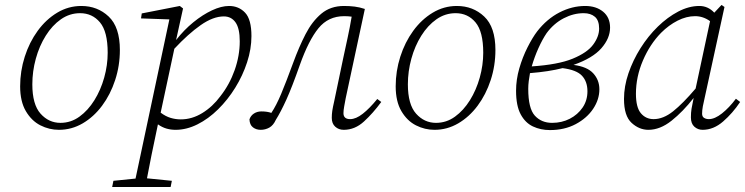

<svg xmlns="http://www.w3.org/2000/svg" viewBox="-20 -509 2996 772"><path d="M217 13Q178 13 142.5 -5Q107 -23 84 -62Q61 -101 61 -162Q61 -223 79.5 -281Q98 -339 131.5 -385Q165 -431 210 -458Q255 -485 307 -485Q372 -485 417 -442.5Q462 -400 462 -308Q462 -245 443 -187Q424 -129 390.5 -84Q357 -39 312.5 -13Q268 13 217 13ZM223 -15Q265 -15 299.5 -40Q334 -65 359.5 -106Q385 -147 399 -197Q413 -247 413 -297Q413 -382 382 -419Q351 -456 302 -456Q260 -456 225 -431.5Q190 -407 164 -365.5Q138 -324 124 -273Q110 -222 110 -170Q110 -89 143 -52Q176 -15 223 -15Z M431 243 436 218 525 209 661 -431 547 -435 550 -455 703 -485 716 -475 688 -348Q720 -389 757.5 -419.5Q795 -450 832.5 -467.5Q870 -485 901 -485Q940 -485 965.5 -458Q991 -431 991 -364Q991 -312 973.5 -258.5Q956 -205 926 -156.5Q896 -108 857 -69.5Q818 -31 774 -9Q730 13 686 13Q667 13 649.5 8Q632 3 615 -9Q599 65 589 115.5Q579 166 571 208L671 218L666 243ZM880 -443Q837 -443 787 -408Q737 -373 681 -313L626 -56Q646 -41 666 -35Q686 -29 707 -29Q752 -29 793.5 -54.5Q835 -80 866 -122Q903 -169 923.5 -227Q944 -285 944 -343Q944 -395 927 -419Q910 -443 880 -443Z M1028 13Q1010 13 997 3Q984 -7 983 -29Q988 -44 1001 -52.5Q1014 -61 1031 -61Q1055 -61 1071 -55Q1091 -85 1110.5 -131.5Q1130 -178 1159 -257Q1182 -320 1208.5 -371.5Q1235 -423 1272 -454Q1309 -485 1363 -485Q1386 -485 1406 -482.5Q1426 -480 1447 -473L1370 -114Q1367 -98 1364 -81.5Q1361 -65 1361 -54Q1361 -30 1388 -30Q1411 -30 1438.5 -51.5Q1466 -73 1497 -111L1513 -99Q1480 -54 1443.5 -20.5Q1407 13 1362 13Q1342 13 1328 0.5Q1314 -12 1314 -35Q1314 -49 1316 -63Q1318 -77 1324 -103L1360 -275Q1369 -317 1378 -358.5Q1387 -400 1394 -442Q1387 -443 1379.5 -443.5Q1372 -444 1364 -444Q1300 -444 1260.5 -395.5Q1221 -347 1186 -249Q1154 -158 1131.5 -108.5Q1109 -59 1089 -27Q1079 -5 1063 4Q1047 13 1028 13Z M1727 13Q1688 13 1652.5 -5Q1617 -23 1594 -62Q1571 -101 1571 -162Q1571 -223 1589.5 -281Q1608 -339 1641.5 -385Q1675 -431 1720 -458Q1765 -485 1817 -485Q1882 -485 1927 -442.5Q1972 -400 1972 -308Q1972 -245 1953 -187Q1934 -129 1900.5 -84Q1867 -39 1822.5 -13Q1778 13 1727 13ZM1733 -15Q1775 -15 1809.5 -40Q1844 -65 1869.5 -106Q1895 -147 1909 -197Q1923 -247 1923 -297Q1923 -382 1892 -419Q1861 -456 1812 -456Q1770 -456 1735 -431.5Q1700 -407 1674 -365.5Q1648 -324 1634 -273Q1620 -222 1620 -170Q1620 -89 1653 -52Q1686 -15 1733 -15Z M2178 -376Q2161 -351 2145 -315.5Q2129 -280 2118 -242Q2224 -249 2282.5 -273Q2341 -297 2365 -329.5Q2389 -362 2389 -394Q2389 -427 2372 -441.5Q2355 -456 2327 -456Q2286 -456 2246.5 -435.5Q2207 -415 2178 -376ZM2191 14Q2154 14 2123 -0.5Q2092 -15 2073.5 -49.5Q2055 -84 2055 -144Q2055 -189 2068 -234Q2081 -279 2101 -318.5Q2121 -358 2140 -383Q2179 -433 2229.5 -459Q2280 -485 2333 -485Q2377 -485 2405 -462Q2433 -439 2433 -398Q2433 -355 2398 -315Q2363 -275 2286 -248Q2341 -241 2365.5 -214Q2390 -187 2390 -150Q2390 -109 2365 -71.5Q2340 -34 2295 -10Q2250 14 2191 14ZM2104 -152Q2104 -73 2130.5 -44Q2157 -15 2200 -15Q2239 -15 2271 -31.5Q2303 -48 2322.5 -76.5Q2342 -105 2342 -142Q2342 -181 2320 -204.5Q2298 -228 2242 -235Q2214 -228 2181.5 -223Q2149 -218 2111 -215Q2108 -199 2106 -183Q2104 -167 2104 -152Z M2537 -132Q2537 -77 2557 -53.5Q2577 -30 2608 -30Q2647 -30 2686.5 -61.5Q2726 -93 2777 -153L2835 -424Q2807 -444 2775 -444Q2740 -444 2704.5 -426Q2669 -408 2638 -377Q2593 -331 2565 -265.5Q2537 -200 2537 -132ZM2805 13Q2786 13 2772 0.5Q2758 -12 2758 -37Q2758 -56 2760.5 -71.5Q2763 -87 2768 -110L2769 -115Q2726 -60 2680 -23.5Q2634 13 2587 13Q2550 13 2519.5 -15Q2489 -43 2489 -111Q2489 -162 2507 -214.5Q2525 -267 2555.5 -315.5Q2586 -364 2625 -402Q2664 -440 2707 -462.5Q2750 -485 2792 -485Q2827 -485 2852 -458L2881 -489L2893 -481L2813 -114Q2809 -98 2806 -81.5Q2803 -65 2803 -52Q2803 -40 2811 -35Q2819 -30 2830 -30Q2854 -30 2883 -53Q2912 -76 2939 -112L2956 -99Q2926 -54 2887.5 -20.5Q2849 13 2805 13Z"/></svg>

Font: Source Serif Pro Light
Style: Italic
Weight: 300
Italic angle: -12°
Designer: Frank Grießhammer
Foundry: Adobe Systems Incorporated
Version: Version 3.001;hotconv 1.0.111;makeotfexe 2.5.65597